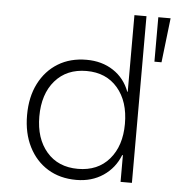

<svg xmlns="http://www.w3.org/2000/svg" viewBox="-52 -753 740 809"><g transform="rotate(5 318.5 -348.5)"><path d="M300 8Q231 8 179.5 -23.5Q128 -55 99 -112.5Q70 -170 70 -246Q70 -323 99 -380Q128 -437 179.5 -468.5Q231 -500 300 -500Q365 -500 413 -468.5Q461 -437 482 -381H484V-705H535V0H487V-113H484Q462 -57 413.5 -24.5Q365 8 300 8ZM303 -39Q387 -39 435.5 -95.5Q484 -152 484 -245Q484 -340 435.5 -396.5Q387 -453 304 -453Q220 -453 171 -396.5Q122 -340 122 -245Q122 -152 170.5 -95.5Q219 -39 303 -39ZM585 -517V-705H637L615 -517Z"/></g></svg>

Font: Nunito Sans 7pt ExtraLight
Style: Regular
Weight: 250
Designer: Vernon Adams
Foundry: Vernon Adams
Version: Version 3.101;gftools[0.9.27]